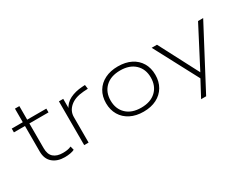

<svg xmlns="http://www.w3.org/2000/svg" viewBox="-86 -1154 2346 1850"><g transform="rotate(-30 1087.0 -229.0)"><path d="M319 8Q236 8 185.5 -35.5Q135 -79 135 -161V-445H12V-487H135V-638H184V-487H397V-445H184V-170Q184 -101 220.5 -69Q257 -37 323 -37Q349 -37 372 -40.5Q395 -44 416 -54L427 -12Q411 -3 381.5 2.5Q352 8 319 8Z M537 0V-487H585V-371H577Q605 -433 664 -462Q723 -491 800 -496L833 -498L839 -453L789 -450Q693 -443 639.5 -397Q586 -351 586 -284V0Z M1196 8Q1113 8 1051 -23.5Q989 -55 955 -112Q921 -169 921 -244Q921 -320 955 -376.5Q989 -433 1051 -464Q1113 -495 1196 -495Q1280 -495 1341.5 -464Q1403 -433 1436.5 -376.5Q1470 -320 1470 -244Q1470 -169 1436.5 -112Q1403 -55 1341.5 -23.5Q1280 8 1196 8ZM1195 -37Q1300 -37 1359.5 -93.5Q1419 -150 1419 -244Q1419 -337 1359.5 -393.5Q1300 -450 1196 -450Q1091 -450 1031.5 -393.5Q972 -337 972 -244Q972 -150 1031.5 -93.5Q1091 -37 1195 -37Z M1734 180 1840 -19V24L1569 -487H1628L1863 -37H1851L2085 -487H2142L1790 180Z"/></g></svg>

Font: Nunito Sans 10pt Expanded ExtraLight
Style: Regular
Weight: 250
Width: 7
Designer: Vernon Adams
Foundry: Vernon Adams
Version: Version 3.101;gftools[0.9.27]